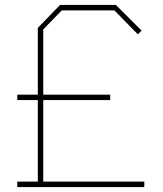

<svg xmlns="http://www.w3.org/2000/svg" viewBox="-20 -757 659 777"><path d="M50 0V-22H133V-352H50V-374H133V-644L223 -737H449L553 -633L538 -618L443 -715H230L155 -638V-374H426V-352H155V-22H564V0Z"/></svg>

Font: Tomorrow Thin
Style: Regular
Weight: 250
Designer: Tony de Marco, Monica Rizzolli
Foundry: Just in Type
Version: Version 2.002